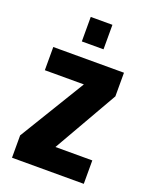

<svg xmlns="http://www.w3.org/2000/svg" viewBox="-132 -761 652 832"><g transform="rotate(20 194.0 -345.0)"><path d="M240 -690H140V-577H240ZM189 -108 358 -403V-512H32V-405H212L28 -103V0H359V-108Z"/></g></svg>

Font: Decalotype
Style: Bold
Weight: 700
Designer: Alfredo Marco Pradil
Foundry: Alfredo Marco Pradil
Version: Version 1.0